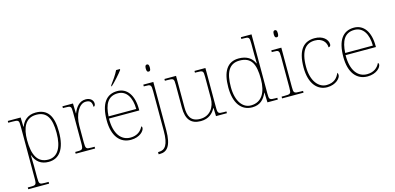

<svg xmlns="http://www.w3.org/2000/svg" viewBox="-84 -1309 4304 2091"><g transform="rotate(-15 2068.0 -263.0)"><path d="M24 240H259V220H217C157 220 150 216 150 142V13C150 -60 146 -95 147 -111H149C177 -32 232 10 317 10C435 10 509 -80 509 -278C509 -460 449 -546 316 -546C227 -546 175 -494 153 -432H149L146 -536H1V-516H45C118 -516 122 -512 122 -442V142C122 216 115 220 55 220H24ZM320 -15C195 -15 150 -118 150 -279C150 -417 193 -521 317 -521C437 -521 481 -436 481 -273C481 -107 423 -15 320 -15Z M623 0H842V-20H807C747 -20 740 -24 740 -98V-284C740 -407 797 -519 875 -519C920 -519 943 -501 943 -443C957 -443 964 -458 964 -476C964 -514 931 -544 880 -544C804 -544 764 -482 741 -424H739L736 -536H617V-516H635C708 -516 712 -512 712 -442V-98C712 -24 705 -20 645 -20H623Z M1189 -619V-606H1191C1232 -642 1302 -721 1327 -756V-766H1284C1263 -721 1218 -657 1189 -619ZM1245 10C1346 10 1399 -51 1399 -85C1399 -94 1396 -99 1390 -103C1367 -54 1322 -15 1246 -15C1142 -15 1070 -103 1072 -276H1414V-290C1414 -448 1346 -542 1236 -542C1112 -542 1043 -451 1043 -262C1043 -87 1121 10 1245 10ZM1386 -300H1074C1081 -432 1123 -517 1235 -517C1333 -517 1385 -429 1386 -300Z M1623 -658C1638 -658 1646 -666 1646 -698C1646 -729 1638 -738 1623 -738C1609 -738 1600 -729 1600 -698C1600 -666 1609 -658 1623 -658ZM1494 240H1510C1588 240 1642 187 1642 8V-536H1529V-516H1547C1607 -516 1614 -512 1614 -438V8C1614 165 1573 215 1505 215H1494Z M2033 10C2122 10 2172 -39 2198 -91H2202L2205 0H2328V-20H2296C2236 -20 2229 -25 2229 -94V-536H2106V-516H2124C2197 -516 2201 -512 2201 -442V-202C2201 -104 2144 -15 2033 -15C1924 -15 1898 -86 1898 -181V-536H1767V-516H1793C1866 -516 1870 -512 1870 -442V-184C1870 -52 1923 10 2033 10Z M2613 10C2702 10 2749 -41 2779 -111H2781L2785 0H2902V-20H2886C2813 -20 2809 -24 2809 -94V-760H2689V-740H2714C2774 -740 2781 -736 2781 -662V-543C2781 -515 2782 -478 2783 -441H2779C2752 -505 2694 -543 2605 -543C2475 -543 2415 -443 2415 -267C2415 -88 2490 10 2613 10ZM2607 -14C2512 -12 2443 -103 2443 -264C2443 -426 2490 -518 2608 -518C2741 -518 2782 -432 2782 -265C2782 -112 2725 -16 2607 -14Z M3066 -658C3081 -658 3089 -666 3089 -698C3089 -729 3081 -738 3066 -738C3052 -738 3043 -729 3043 -698C3043 -666 3052 -658 3066 -658ZM2950 0H3192V-20H3162C3089 -20 3085 -24 3085 -94V-536H2972V-516H2990C3050 -516 3057 -512 3057 -438V-94C3057 -24 3053 -20 2980 -20H2950Z M3458 10C3557 10 3611 -53 3611 -86C3611 -98 3609 -106 3603 -114C3581 -60 3542 -16 3458 -15C3368 -14 3291 -103 3291 -264C3291 -452 3359 -517 3457 -517C3542 -517 3583 -462 3583 -406C3598 -407 3608 -417 3608 -433C3608 -490 3553 -542 3461 -542C3347 -542 3263 -475 3263 -263C3263 -78 3350 10 3458 10Z M3913 10C4014 10 4067 -51 4067 -85C4067 -94 4064 -99 4058 -103C4035 -54 3990 -15 3914 -15C3810 -15 3738 -103 3740 -276H4082V-290C4082 -448 4014 -542 3904 -542C3780 -542 3711 -451 3711 -262C3711 -87 3789 10 3913 10ZM4054 -300H3742C3749 -432 3791 -517 3903 -517C4001 -517 4053 -429 4054 -300Z"/></g></svg>

Font: Noto Serif Gurmukhi Thin
Style: Regular
Weight: 100
Designer: Vaibhav Singh and the Monotype Design Team
Foundry: Monotype Imaging Inc.
Version: Version 2.004